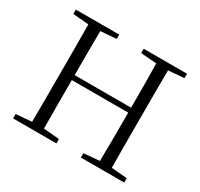

<svg xmlns="http://www.w3.org/2000/svg" viewBox="-152 -917 1154 1108"><g transform="rotate(30 425.5 -362.5)"><path d="M507 -696 612 -688C614 -591 614 -493 614 -394H238C238 -493 238 -592 239 -688L344 -696V-725H55V-696L160 -687C161 -590 161 -490 161 -390V-335C161 -235 161 -136 160 -38L55 -29V0H344V-29L239 -38C238 -135 238 -235 238 -361H614C614 -235 614 -135 612 -38L507 -29V0H796V-29L691 -38C690 -137 690 -235 690 -335V-390C690 -490 690 -590 691 -687L796 -696V-725H507Z"/></g></svg>

Font: Noto Serif TC Light
Style: Regular
Weight: 300
Designer: Ryoko NISHIZUKA 西塚涼子 (kana & ideographs); Frank Grießhammer (Latin, Greek & Cyrillic); Wenlong ZHANG 张文龙 (bopomofo); San
Foundry: Adobe
Version: Version 2.001;hotconv 1.1.0;makeotfexe 2.6.0